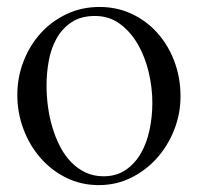

<svg xmlns="http://www.w3.org/2000/svg" viewBox="-20 -520 588 552"><path d="M499 -243.2Q499 -295.9 481.7 -342.5Q464.4 -389.2 433.3 -424.3Q402.3 -459.5 359.6 -479.7Q316.9 -500 266.1 -500Q214.4 -500 170.9 -479.2Q127.4 -458.5 96.2 -423.6Q64.9 -388.7 47.4 -343Q29.8 -297.4 29.8 -247.1Q29.8 -195.8 47.4 -148.9Q64.9 -102.1 96.2 -66.2Q127.4 -30.3 170.4 -9Q213.4 12.2 264.2 12.2Q314 12.2 356.9 -9Q399.9 -30.3 431.4 -65.7Q462.9 -101.1 481 -147.2Q499 -193.4 499 -243.2ZM418 -224.1Q418 -184.6 409.9 -146.5Q401.9 -108.4 384.8 -78.9Q367.7 -49.3 341.1 -31.2Q314.5 -13.2 277.8 -13.2Q249 -13.2 225.8 -24.2Q202.6 -35.2 184.3 -54.2Q166 -73.2 152.8 -98.6Q139.6 -124 130.9 -153.1Q122.1 -182.1 117.9 -213.4Q113.8 -244.6 113.8 -274.9Q113.8 -310.5 120.4 -346.2Q127 -381.8 143.1 -410.2Q159.2 -438.5 186 -456.3Q212.9 -474.1 252.9 -474.1Q293.9 -474.1 324.7 -451.4Q355.5 -428.7 376.2 -392.8Q397 -356.9 407.5 -312.5Q418 -268.1 418 -224.1Z"/></svg>

Font: Galatia SIL
Style: Regular
Weight: 400
Designer: Development by SIL's NRSI team
Version: Version 2.1